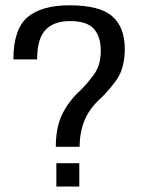

<svg xmlns="http://www.w3.org/2000/svg" viewBox="-20 -700 530 724"><path d="M190.5 -146.5H280C280.5 -182.5 286.5 -215.5 298.5 -245.5C310.5 -275 330 -302 356.5 -326.5C379 -347 400.5 -372 420.5 -400.5C440.5 -429.5 450.5 -468 450.5 -516C450.5 -569.5 435 -610.5 404 -638C372.5 -666 318.5 -680 242 -680C172 -680 119 -665 83.5 -635C48.5 -605 30.5 -552 30.5 -476H120C120 -527.5 130 -564 151 -586.5C171.5 -609 202.5 -620.5 243.5 -620.5C287 -620.5 317 -610.5 334 -591C351.5 -571.5 360 -544 360 -508.5C360 -473 352 -444 335.5 -421C319.5 -398.5 301.5 -377 282 -358C253.5 -332.5 231.5 -303 215 -270C198.5 -236.5 190.5 -195.5 190.5 -146.5ZM192.5 -84.5V3.5H279V-84.5Z"/></svg>

Font: Anybody
Style: Regular
Weight: 400
Designer: Tyler Finck
Foundry: Etcetera Type Company
Version: Version 1.110